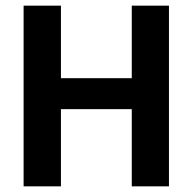

<svg xmlns="http://www.w3.org/2000/svg" viewBox="-20 -659 682 679"><path d="M195.5 0H63.5V-639H195.5ZM577.5 0H446V-639H577.5ZM139 -382.5H496V-273H139Z"/></svg>

Font: Anek Telugu SemiBold
Style: Regular
Weight: 600
Designer: Omkar Bhoir (Telugu), Yesha Goshar (Latin)
Foundry: Ek Type
Version: Version 1.003